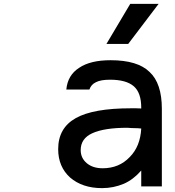

<svg xmlns="http://www.w3.org/2000/svg" viewBox="-20 -971 905 991"><path d="M709 -307.6Q704.1 -214.8 649.4 -160.2Q594.7 -102.5 509.8 -102.5Q459 -102.5 427.7 -128.9Q396.5 -155.3 396.5 -196.3Q396.5 -255.9 456.1 -283.2Q517.6 -311.5 637.7 -311.5Q639.6 -311.5 644.5 -311Q649.4 -310.5 658.2 -310.1Q667 -309.6 674.8 -309.6Q680.7 -309.6 692.4 -309.1Q704.1 -308.6 709 -307.6ZM709 -90.8V-8.8H815.4V-409.2Q815.4 -541 752 -599.6Q690.4 -660.2 550.8 -660.2Q446.3 -660.2 388.7 -621.1Q329.1 -583 322.3 -508.8H441.4Q450.2 -535.2 475.6 -546.9Q500 -559.6 547.9 -559.6Q631.8 -559.6 670.9 -525.4Q709 -492.2 709 -415V-411.1Q694.3 -411.1 682.6 -412.1H656.2Q460.9 -412.1 371.1 -361.3Q280.3 -310.5 280.3 -201.2Q280.3 -110.4 341.8 -54.7Q405.3 0 506.8 0Q565.4 0 619.1 -22.5Q668 -43.9 709 -90.8ZM529.3 -744.1H641.6L798.8 -951.2H652.3Z"/></svg>

Font: OCR-B
Style: Regular
Weight: 400
Version: 1.1